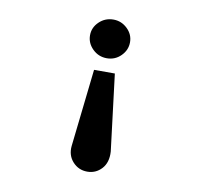

<svg xmlns="http://www.w3.org/2000/svg" viewBox="-77 -681 903 846"><g transform="rotate(10 375.0 -258.0)"><path d="M364 -598Q400 -598 426.5 -572.5Q453 -547 453 -512Q453 -477 427 -451Q401 -425 364 -425Q327 -425 300.5 -451Q274 -477 274 -512Q274 -547 300.5 -572.5Q327 -598 364 -598ZM318 -365H411L453 -23Q456 26 430 54Q404 82 366 82Q327 82 301 53.5Q275 25 279 -17Z"/></g></svg>

Font: Inconsolata ExtraExpanded ExtraBold
Style: Regular
Weight: 800
Width: 8
Monospace: yes
Designer: Raph Levien, Cyreal, Brenton Simpson
Foundry: Raph Levien, Cyreal, Google
Version: Version 3.001; ttfautohint (v1.8.2.53-6de2)